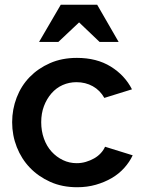

<svg xmlns="http://www.w3.org/2000/svg" viewBox="-20 -776 601 806"><path d="M304 10Q241 10 191 -12.5Q141 -35 105.5 -72Q70 -109 50.5 -158.5Q31 -208 31 -263Q31 -317 50 -366.5Q69 -416 104.5 -452.5Q140 -489 190 -511Q240 -533 303 -533Q386 -533 445 -496.5Q504 -460 534 -401L418 -365Q400 -397 369.5 -414Q339 -431 301 -431Q270 -431 243 -419Q216 -407 196 -384Q176 -361 164.5 -330.5Q153 -300 153 -263Q153 -226 164.5 -194Q176 -162 196.5 -139.5Q217 -117 244 -104Q271 -91 302 -91Q322 -91 340.5 -96.5Q359 -102 375 -111Q391 -120 403 -133Q415 -146 421 -160L537 -124Q524 -96 501.5 -71Q479 -46 449 -28.5Q419 -11 382.5 -0.5Q346 10 304 10ZM235 -756H388L478 -600H398L312 -682L225 -600H144Z"/></svg>

Font: Rising Sun SemiBold
Style: Regular
Weight: 600
Designer: Matt McInerney, Pablo Impallari, Rodrigo Fuenzalida (Raleway font), Stephen Hutchings (Greek), Cristiano Sobral (main ch
Foundry: The Rising Sun Project Authors
Version: Version 4.327; ttfautohint (v1.8.4.7-5d5b-dirty)